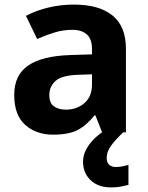

<svg xmlns="http://www.w3.org/2000/svg" viewBox="-20 -577 644 837"><path d="M302 -557Q412 -557 470.5 -509.5Q529 -462 529 -364V0H425L396 -74H392Q357 -30 318 -10Q279 10 211 10Q138 10 90 -32.5Q42 -75 42 -163Q42 -250 103 -291.5Q164 -333 286 -337L381 -340V-364Q381 -407 358.5 -427Q336 -447 296 -447Q256 -447 218 -435.5Q180 -424 142 -407L93 -508Q137 -531 190.5 -544Q244 -557 302 -557ZM323 -251Q251 -249 223 -225Q195 -201 195 -162Q195 -128 215 -113.5Q235 -99 267 -99Q315 -99 348 -127.5Q381 -156 381 -208V-253ZM445 111Q445 131 456 141Q467 151 484 151Q500 151 515 148Q530 145 540 142V229Q524 233 506 236.5Q488 240 464 240Q408 240 375 208.5Q342 177 342 128Q342 99 357 72Q372 45 396.5 22.5Q421 0 452 -17L517 0Q483 32 464 58.5Q445 85 445 111Z"/></svg>

Font: Noto Sans Hanifi Rohingya
Style: Regular
Weight: 400
Designer: Monotype Design Team and DaltonMaag
Foundry: Google LLC
Version: Version 2.101